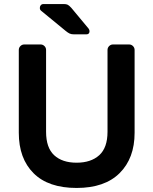

<svg xmlns="http://www.w3.org/2000/svg" viewBox="-20 -920 759 950"><path d="M638 -692C632.7 -697.3 626.3 -700 619 -700H539C531.7 -700 525.3 -697.3 520 -692C514.7 -686.7 512 -680.3 512 -673V-268C512 -215.3 498.3 -176.7 471 -152C443.7 -127.3 406.3 -115 359 -115C311.7 -115 274.7 -127.3 248 -152C221.3 -176.7 208 -215.3 208 -268V-673C208 -680.3 205.3 -686.7 200 -692C194.7 -697.3 188.3 -700 181 -700H100C92.7 -700 86.3 -697.3 81 -692C75.7 -686.7 73 -680.3 73 -673V-263C73 -178.3 97.3 -111.7 146 -63C194.7 -14.3 265.7 10 359 10C451.7 10 522.7 -14.5 572 -63.5C621.3 -112.5 646 -179 646 -263V-673C646 -680.3 643.3 -686.7 638 -692ZM423 -766C423 -770 421.3 -774.3 418 -779L333 -881C325.7 -889 319.7 -894.2 315 -896.5C310.3 -898.8 304 -900 296 -900H196C190 -900 185.3 -898.2 182 -894.5C178.7 -890.8 177 -886 177 -880C177 -875.3 178.7 -871.3 182 -868L305 -767C312.3 -761 318.8 -756.7 324.5 -754C330.2 -751.3 337.7 -750 347 -750H407C417.7 -750 423 -755.3 423 -766Z"/></svg>

Font: Rubik
Style: Regular
Weight: 500
Designer: Hubert & Fischer
Foundry: Hubert & Fischer
Version: Version 1.100